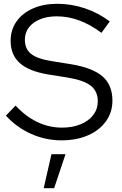

<svg xmlns="http://www.w3.org/2000/svg" viewBox="-20 -729 640 1011"><path d="M304 10Q221 10 145 -23.5Q69 -57 11 -120L62 -173Q116 -115 177.5 -86Q239 -57 307 -57Q362 -57 404.5 -74.5Q447 -92 471 -123.5Q495 -155 495 -195Q495 -249 457.5 -278Q420 -307 334 -321L233 -337Q132 -354 84 -397Q36 -440 36 -514Q36 -572 67 -616Q98 -660 153.5 -684.5Q209 -709 282 -709Q356 -709 427.5 -685Q499 -661 558 -616L514 -556Q399 -643 279 -643Q229 -643 191 -627.5Q153 -612 132 -584.5Q111 -557 111 -520Q111 -471 144 -445Q177 -419 253 -407L353 -391Q468 -372 520 -326.5Q572 -281 572 -199Q572 -138 538 -90.5Q504 -43 443.5 -16.5Q383 10 304 10ZM210 262 251 83H325L265 262Z"/></svg>

Font: Red Hat Display
Style: Regular
Weight: 300
Designer: Pentagram, MCKL
Foundry: Pentagram, MCKL
Version: Version 1.023